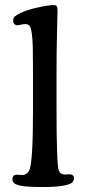

<svg xmlns="http://www.w3.org/2000/svg" viewBox="-20 -734 338 761"><path d="M110.8 -295.4V-444.3Q110.8 -508.3 110.1 -542.5Q109.4 -576.7 106.2 -599.9Q103 -623 98.1 -630.1Q93.3 -637.2 84.5 -638.2Q74.7 -639.2 64 -636.5Q53.2 -633.8 49.3 -633.8Q32.2 -634.8 32.2 -652.8Q32.2 -663.1 38.8 -668.9Q45.4 -674.8 64 -683.6Q87.9 -695.3 130.9 -704.6Q173.8 -713.9 192.9 -713.9Q201.7 -713.9 204.8 -709.2Q208 -704.6 208 -693.4Q208 -686.5 206.1 -609.9Q204.1 -533.2 204.1 -442.9V-301.8Q204.1 -83 212.9 -58.6Q218.3 -43.5 234.4 -42.5Q240.2 -42 247.8 -42.7Q255.4 -43.5 259.8 -43Q265.1 -42.5 269.3 -38.3Q273.4 -34.2 273.4 -28.3Q273.4 -16.6 264.6 -9.5Q255.9 -2.4 227.8 2.4Q199.7 7.3 150.4 7.3Q80.6 7.3 54.9 0.7Q29.3 -5.9 29.3 -22.9Q29.3 -40 43.5 -41.5Q47.4 -42 56.4 -41Q65.4 -40 69.8 -40Q77.1 -40.5 85 -45.7Q92.8 -50.8 96.7 -60.1Q110.8 -96.2 110.8 -295.4Z"/></svg>

Font: Cooper* Medium
Style: Regular
Weight: 500
Designer: Owen Earl
Foundry: indestructible type*
Version: Version 0.001